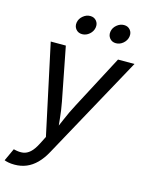

<svg xmlns="http://www.w3.org/2000/svg" viewBox="-148 -836 867 1128"><g transform="rotate(15 286.0 -271.5)"><path d="M-9.3 197.8 25.9 121.6 34.2 123.5Q61 129.9 83.7 126.7Q106.4 123.5 126.7 105.2Q147 86.9 166.5 48.3L189.5 2.9L71.8 -545.9H163.6L226.6 -222.2Q236.3 -171.9 241 -121.8Q245.6 -71.8 252 -24.9H219.7Q241.7 -71.8 262.7 -121.8Q283.7 -171.9 310.5 -222.2L481 -545.9H581.1L237.3 81.5Q213.9 124.5 185.8 152.6Q157.7 180.7 124.8 194.3Q91.8 208 52.7 208Q31.2 208 14.4 204.6Q-2.4 201.2 -9.3 197.8ZM443.8 -635.3Q419.9 -635.3 405.8 -652.3Q391.6 -669.4 395.5 -693.4Q399.4 -717.3 419.4 -734.1Q439.5 -751 463.4 -751Q487.3 -751 501.2 -734.1Q515.1 -717.3 511.2 -693.4Q507.3 -669.4 487.5 -652.3Q467.8 -635.3 443.8 -635.3ZM238.3 -635.3Q214.4 -635.3 200.2 -652.3Q186 -669.4 189.9 -693.4Q193.8 -717.3 213.9 -734.1Q233.9 -751 257.8 -751Q281.7 -751 295.7 -734.1Q309.6 -717.3 305.7 -693.4Q301.8 -669.4 282 -652.3Q262.2 -635.3 238.3 -635.3Z"/></g></svg>

Font: Adwaita Sans
Style: Italic
Weight: 400
Italic angle: -9.39999°
Designer: Rasmus Andersson
Foundry: rsms
Version: Version 4.001;git-9221beed3